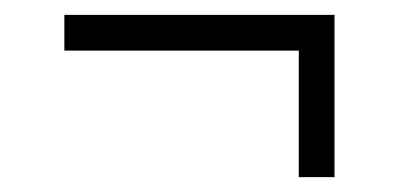

<svg xmlns="http://www.w3.org/2000/svg" viewBox="-20 -347 540 258"><path d="M66.5 -327H429.5V-109H381.5V-279H66.5Z"/></svg>

Font: Newsreader Text Medium
Style: Regular
Weight: 500
Designer: Hugues Gentile
Foundry: Production Type
Version: Version 1.001